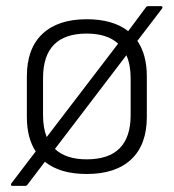

<svg xmlns="http://www.w3.org/2000/svg" viewBox="-20 -558 569 629"><path d="M21 51Q17 51 16 48.5Q15 46 17 43L97 -62Q68 -106 68 -175V-308Q68 -399 119 -447Q170 -495 264 -495Q350 -495 400 -456L458 -534Q461 -538 467 -538H507Q511 -538 512 -535.5Q513 -533 511 -530L430 -424Q461 -379 461 -308V-175Q461 -84 410 -36Q359 12 264 12Q177 12 127 -28L70 47Q67 51 62 51ZM121 -181Q121 -139 133 -109L367 -415Q331 -448 264 -448Q121 -448 121 -302ZM264 -36Q408 -36 408 -181V-302Q408 -346 394 -377L160 -70Q196 -36 264 -36Z"/></svg>

Font: Sofia Sans Light
Style: Regular
Weight: 300
Designer: Botio Nikoltchev, Ani Petrova
Foundry: lettersoup
Version: Version 4.100; ttfautohint (v1.8.3)